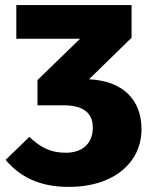

<svg xmlns="http://www.w3.org/2000/svg" viewBox="-20 -715 596 753"><path d="M329 -404 496 -567V-695H44V-563H294L127 -401V-302H230C298 -302 344 -278 344 -215C344 -151 302 -116 238 -116C180 -116 141 -135 95 -178L2 -88C57 -23 133 18 249 18C432 18 535 -82 535 -208C535 -325 461 -398 329 -404Z"/></svg>

Font: Fira Sans ExtraBold
Style: Regular
Weight: 800
Designer: bBox Type GmbH & Carrois Corporate GbR & Edenspiekermann AG
Foundry: bBox Type GmbH & Carrois Corporate GbR & Edenspiekermann AG
Version: Version 4.300;PS 004.300;hotconv 1.0.88;makeotf.lib2.5.64775